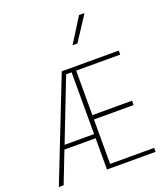

<svg xmlns="http://www.w3.org/2000/svg" viewBox="-165 -1045 1002 1158"><g transform="rotate(-20 336.0 -466.5)"><path d="M480 -933.1 380.9 -775.4H412.1L515.1 -933.1ZM319.8 -624V-227.5H130.4L284.7 -624ZM266.1 -649.9 10.7 0H41.5L119.6 -200.7H319.8V0H631.8V-25.4H349.1V-310.5H603.5V-338.4H349.1V-624H631.8V-649.9Z"/></g></svg>

Font: Estedad-FD VF
Style: Regular
Weight: 100
Designer: Amin Abedi
Version: Version 7.3